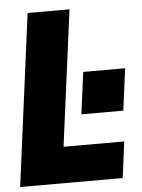

<svg xmlns="http://www.w3.org/2000/svg" viewBox="-55 -823 639 867"><g transform="rotate(-5 265.0 -390.0)"><path d="M466 0H1L103 -780H293L212 -164H487ZM495 -303H305L330 -493H520Z"/></g></svg>

Font: Tanohe Sans ExtraBold
Style: Italic
Weight: 800
Designer: Village Type and Design LLC & Cristiano Sobral
Foundry: Cooper Hewitt Smithsonian Design Museum
Version: Version 1.00;September 29, 2021;FontCreator 13.0.0.2655 64-b